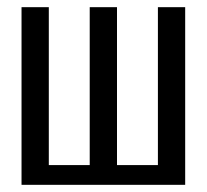

<svg xmlns="http://www.w3.org/2000/svg" viewBox="-20 -515 576 535"><path d="M40 0V-495H116V-55H230V-495H306V-55H420V-495H496V0Z"/></svg>

Font: Alumni Sans Medium
Style: Regular
Weight: 500
Designer: Robert E. Leuschke
Foundry: Robert E. Leuschke
Version: Version 1.018